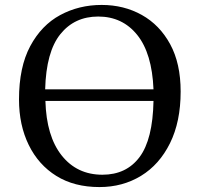

<svg xmlns="http://www.w3.org/2000/svg" viewBox="-20 -744 810 778"><path d="M383 14Q281 14 208.5 -31Q136 -76 96.5 -156.5Q57 -237 57 -341Q57 -472 102.5 -557Q148 -642 224 -683Q300 -724 392 -724Q482 -724 554.5 -683.5Q627 -643 669.5 -565Q712 -487 712 -373Q712 -251 669 -164Q626 -77 551.5 -31.5Q477 14 383 14ZM163 -382H602Q596 -528 536 -602.5Q476 -677 378 -677Q282 -677 224.5 -605.5Q167 -534 163 -382ZM395 -36Q492 -36 545.5 -107.5Q599 -179 602 -335H164Q168 -192 230 -114Q292 -36 395 -36Z"/></svg>

Font: Literata 36pt
Style: Regular
Weight: 400
Designer: Latin by Veronika Burian and Jose Scaglione. Greek by Irene Vlachou. Cyrillic by Vera Evstafieva.
Foundry: TypeTogether
Version: Version 3.002